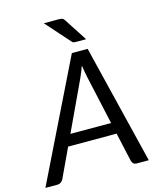

<svg xmlns="http://www.w3.org/2000/svg" viewBox="-165 -1021 930 1115"><g transform="rotate(-15 300.0 -463.0)"><path d="M433.5 -265.5 368 -562Q365.5 -575.5 362 -593.2Q358.5 -611 356 -631.5Q348.5 -610.5 341 -593Q333.5 -575.5 327.5 -561.5L189 -265.5ZM589 0H517Q504.5 0 497.5 -6.2Q490.5 -12.5 487.5 -22.5L448.5 -197.5H157L75 -22.5Q70.5 -13.5 61.2 -6.8Q52 0 40.5 0H-32.5L318.5 -716.5H413.5ZM293.5 -926Q308.5 -926 316 -923.5Q323.5 -921 330.5 -910L419.5 -773H360.5Q350.5 -773 344.8 -774.2Q339 -775.5 333.5 -782.5L206 -926Z"/></g></svg>

Font: Lato 2
Style: Italic
Weight: 400
Italic angle: -7°
Designer: Lukasz Dziedzic with Adam Twardoch and Botio Nikoltchev
Foundry: tyPoland Lukasz Dziedzic
Version: Version 2.015; 2015-08-06; http://www.latofonts.com/